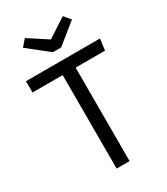

<svg xmlns="http://www.w3.org/2000/svg" viewBox="-221 -1008 958 1103"><g transform="rotate(-30 258.0 -456.5)"><path d="M385 -913 421 -870 287 -762H232L96 -870L133 -913L259 -831ZM506 -695 496 -620H301V0H215V-620H15V-695Z"/></g></svg>

Font: Sedus Text
Style: Regular
Weight: 400
Designer: TypeMates
Foundry: TypeMates, Runge Thomsen GbR
Version: Version 4.202;PS 004.202;hotconv 1.0.88;makeotf.lib2.5.64775